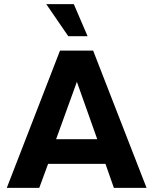

<svg xmlns="http://www.w3.org/2000/svg" viewBox="-20 -914 746 934"><path d="M13 0ZM13 0 272 -668H433L693 0H534L493 -117H214L171 0ZM253 -237H453L354 -516ZM312 -738 205 -894H339L406 -738Z"/></svg>

Font: Gantari
Style: Bold
Weight: 700
Designer: Anugrah Pasau
Foundry: Lafontype
Version: Version 1.000; ttfautohint (v1.6)